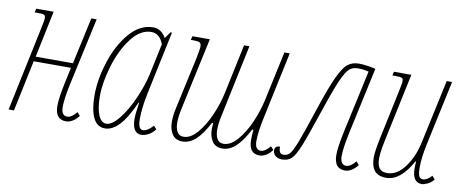

<svg xmlns="http://www.w3.org/2000/svg" viewBox="-54 -762 2383 989"><g transform="rotate(10 1137.5 -268.0)"><path d="M264 -63Q264 -103 281 -183L299 -267H104L48 0H20L110 -428Q122 -483 122 -495Q122 -509 114.5 -512.5Q107 -516 79 -516H65L70 -536H161L110 -292H305L358 -536H386L309 -183Q292 -103 292 -63Q292 -16 323 -16Q346 -16 372 -48L387 -31Q373 -12 355.5 -1.5Q338 9 321 9Q264 9 264 -63Z M443 -149Q443 -232 473 -325.5Q503 -419 557.5 -482.5Q612 -546 681 -546Q723 -546 748 -502L772 -536H780L710 -204Q694 -128 694 -69Q694 -15 719 -15Q743 -15 772 -48L787 -31Q772 -11 752 -0.5Q732 10 715 10Q667 10 667 -68Q667 -90 676 -151H673Q634 -64 598 -27Q562 10 525 10Q483 10 463 -32.5Q443 -75 443 -149ZM705 -307 739 -468Q730 -493 713.5 -507Q697 -521 676 -521Q618 -521 571 -459Q524 -397 497.5 -309Q471 -221 471 -149Q471 -87 486 -51Q501 -15 527 -15Q557 -15 593.5 -60.5Q630 -106 660.5 -175Q691 -244 705 -307Z M1277 -63Q1277 -91 1280 -116H1274Q1239 -51 1207 -22Q1175 7 1138 7Q1102 7 1085 -19Q1068 -45 1068 -83Q1068 -94 1070 -114H1064Q1029 -49 997.5 -21Q966 7 929 7Q893 7 876 -19Q859 -45 859 -83Q859 -118 867 -153Q875 -188 876 -194L927 -428Q937 -481 937 -488Q937 -506 929 -511Q921 -516 892 -516H882L887 -536H978L904 -194Q902 -186 894.5 -149.5Q887 -113 887 -83Q887 -57 897 -37.5Q907 -18 931 -18Q968 -18 1003 -59Q1038 -100 1064 -160Q1090 -220 1102 -276L1157 -536H1185L1113 -194Q1111 -186 1103.5 -149.5Q1096 -113 1096 -83Q1096 -57 1106 -37.5Q1116 -18 1140 -18Q1177 -18 1212.5 -59Q1248 -100 1274 -160Q1300 -220 1312 -276L1368 -536H1396L1321 -183Q1305 -108 1305 -63Q1305 -16 1335 -16Q1358 -16 1384 -48L1399 -31Q1385 -12 1367.5 -1.5Q1350 9 1333 9Q1277 9 1277 -63Z M1723 -63Q1723 -103 1740 -183L1812 -514Q1784 -521 1755 -521Q1728 -521 1710.5 -505.5Q1693 -490 1670 -438Q1647 -386 1608 -269Q1563 -134 1541 -80Q1519 -26 1500.5 -8.5Q1482 9 1450 9Q1430 9 1416.5 -2Q1403 -13 1403 -31Q1403 -54 1430 -54Q1430 -33 1436 -24.5Q1442 -16 1454 -16Q1475 -16 1488 -31.5Q1501 -47 1520.5 -97Q1540 -147 1582 -275Q1622 -396 1648.5 -452.5Q1675 -509 1698.5 -527.5Q1722 -546 1757 -546Q1775 -546 1800 -542.5Q1825 -539 1844 -534L1768 -183Q1751 -103 1751 -63Q1751 -16 1782 -16Q1805 -16 1831 -48L1846 -31Q1832 -12 1814.5 -1.5Q1797 9 1780 9Q1723 9 1723 -63Z M2132 -66Q2132 -86 2134 -100H2130Q2070 9 1996 9Q1953 9 1934 -15Q1915 -39 1915 -84Q1915 -117 1932 -196L1981 -428Q1993 -483 1993 -495Q1993 -509 1985.5 -512.5Q1978 -516 1950 -516H1936L1941 -536H2032L1960 -196Q1943 -120 1943 -84Q1943 -50 1955 -33Q1967 -16 1996 -16Q2048 -16 2088.5 -71Q2129 -126 2145 -202L2217 -536H2245L2171 -191Q2157 -124 2157 -73Q2157 -40 2163.5 -28Q2170 -16 2184 -16Q2194 -16 2206.5 -23.5Q2219 -31 2229 -43L2244 -26Q2231 -9 2212.5 0Q2194 9 2182 9Q2132 9 2132 -66Z"/></g></svg>

Font: Noto Serif CondThin
Style: Italic
Weight: 250
Width: 3
Italic angle: -12°
Designer: Monotype Design Team
Foundry: Monotype Imaging Inc.
Version: Version 1.001